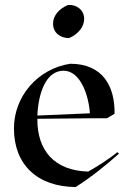

<svg xmlns="http://www.w3.org/2000/svg" viewBox="-20 -738 518 771"><path d="M342 -263H409L440 -281C442 -391 393 -482 262 -482C132 -462 36 -352 36 -222C36 -77 130 12 284 13C351 -30 402 -72 458 -121L451 -127C425 -104 362 -64 334 -49C196 -53 130 -136 130 -258V-261ZM257 -585C294 -600 318 -631 318 -662C318 -698 287 -721 253 -718C217 -703 193 -675 193 -643C193 -605 224 -585 257 -585ZM130 -274C134 -365 165 -454 235 -454C303 -454 336 -356 341 -283Z"/></svg>

Font: Mazius Display
Style: Regular
Weight: 400
Designer: Alberto Casagrande & Collletttivo
Foundry: Collletttivo
Version: Version 2.000;Glyphs 3.2 (3217)